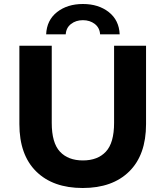

<svg xmlns="http://www.w3.org/2000/svg" viewBox="-20 -929 828 961"><path d="M394 12Q245 12 161 -71Q77 -154 77 -308V-700H239V-314Q239 -214 280 -170Q321 -126 395 -126Q469 -126 510 -170Q551 -214 551 -314V-700H711V-308Q711 -154 627 -71Q543 12 394 12ZM211 -757Q214 -828 265.5 -868.5Q317 -909 395 -909Q473 -909 524.5 -868.5Q576 -828 579 -757H481Q479 -790 454.5 -809Q430 -828 395 -828Q360 -828 335.5 -809Q311 -790 309 -757Z"/></svg>

Font: Montserrat
Style: Bold
Weight: 700
Designer: Julieta Ulanovsky
Foundry: Julieta Ulanovsky
Version: Version 9.000; ttfautohint (v1.8.4.7-5d5b)